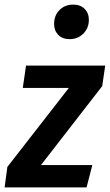

<svg xmlns="http://www.w3.org/2000/svg" viewBox="-42 -814 477 834"><path d="M402 -440 136 -97H359L334 0H-22L-10 -89L257 -432H57L71 -529H415ZM193 -710Q193 -747 216.5 -770.5Q240 -794 276 -794Q307 -794 325.5 -775.5Q344 -757 344 -728Q344 -692 320 -668Q296 -644 261 -644Q229 -644 211 -662.5Q193 -681 193 -710Z"/></svg>

Font: Fira Sans Condensed Medium
Style: Italic
Weight: 500
Width: 3
Italic angle: -8°
Designer: bBox Type GmbH & Carrois Corporate GbR & Edenspiekermann AG
Foundry: bBox Type GmbH & Carrois Corporate GbR & Edenspiekermann AG
Version: Version 4.301